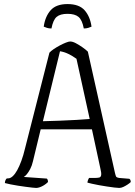

<svg xmlns="http://www.w3.org/2000/svg" viewBox="-20 -924 664 944"><path d="M158 0Q153 0 139 -1.5Q125 -3 106.5 -5.5Q88 -8 68.5 -11Q49 -14 32 -17.5Q15 -21 4 -24Q4 -31 7 -38Q10 -45 14 -47H20Q31 -47 42.5 -57.5Q54 -68 64.5 -87Q75 -106 85 -133Q95 -160 103 -194L223 -665Q230 -673 244 -682.5Q258 -692 274 -700.5Q290 -709 304 -714.5Q318 -720 325 -720Q337 -720 353 -711.5Q369 -703 385.5 -691.5Q402 -680 412 -670L545 -75Q548 -62 550.5 -56.5Q553 -51 567 -49L616 -45Q618 -43 620 -41Q622 -39 623 -29Q617 -23 607 -16.5Q597 -10 586.5 -5Q576 0 566 0Q558 0 542 -2Q526 -4 506 -7Q486 -10 467 -13.5Q448 -17 432.5 -20.5Q417 -24 410 -26Q410 -31 412.5 -38Q415 -45 418 -49H441Q459 -49 467.5 -51Q476 -53 477.5 -63.5Q479 -74 473 -98L432 -288H180L142 -131Q137 -109 128.5 -93Q120 -77 112 -67.5Q104 -58 97 -54L210 -46Q212 -45 214 -40.5Q216 -36 216 -29Q207 -20 196.5 -13.5Q186 -7 176 -3.5Q166 0 158 0ZM191 -328Q227 -329 271.5 -330.5Q316 -332 357 -334.5Q398 -337 421 -339L356 -635Q335 -650 315 -659.5Q295 -669 275 -672ZM312 -904Q369 -904 396 -873.5Q423 -843 430 -793Q424 -790 414 -787Q404 -784 392 -784Q384 -826 366 -841Q348 -856 312 -856Q276 -856 258.5 -841Q241 -826 233 -784Q220 -784 211 -787Q202 -790 195 -793Q202 -843 229 -873.5Q256 -904 312 -904Z"/></svg>

Font: Texturina 12pt Thin
Style: Regular
Weight: 250
Designer: Guillermo Torres Carreño
Foundry: Omnibus-Type
Version: Version 1.002